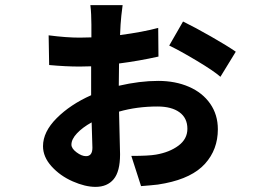

<svg xmlns="http://www.w3.org/2000/svg" viewBox="-20 -659 1040 750"><path d="M695 -575Q742 -552 805 -516Q868 -480 901 -457L841 -359Q815 -382 749 -421.5Q683 -461 641 -481ZM338 -181Q302 -161 280.5 -138Q259 -115 259 -94Q259 -79 279 -64Q299 -49 316 -49Q341 -49 341 -82ZM170 -521Q239 -512 291 -512L337 -513V-563Q337 -581 336 -602.5Q335 -624 333 -639H459Q453 -595 451 -563L449 -522Q539 -534 598 -550L599 -438Q523 -421 445 -411L444 -324Q526 -343 598 -343Q665 -343 718 -320Q771 -297 801 -254Q831 -211 831 -154Q831 -75 781 -19.5Q731 36 625 57Q597 63 567 65Q537 67 531 68L493 -50Q561 -50 589 -55Q642 -64 677 -90Q712 -116 712 -156Q712 -198 681 -220.5Q650 -243 595 -243Q515 -243 445 -223L449 -56Q449 11 424 41Q399 71 353 71Q313 71 264 49.5Q215 28 181.5 -9Q148 -46 148 -88Q148 -144 201.5 -197.5Q255 -251 336 -287V-319V-400L291 -399Q237 -399 172 -405Z"/></svg>

Font: Sinter Bold
Style: Regular
Weight: 700
Foundry: Adobe & rsms
Version: Version 1.000